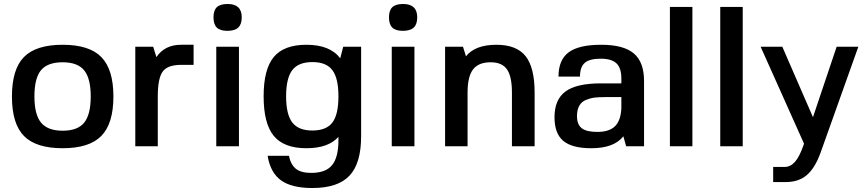

<svg xmlns="http://www.w3.org/2000/svg" viewBox="-20 -735 4354 965"><path d="M100.5 -448.5Q161 -510 295 -510Q429 -510 489.5 -448Q550 -386 550 -250Q550 -114 489.5 -52Q429 10 295 10Q161 10 100.5 -51.5Q40 -113 40 -250Q40 -387 100.5 -448.5ZM153 -250Q153 -159 186.5 -118.5Q220 -78 295 -78Q370 -78 403 -118.5Q436 -159 436 -250Q436 -341 403 -381.5Q370 -422 295 -422Q219 -422 186 -382Q153 -342 153 -250Z M773 -250V0H660V-500H750L766 -448Q808 -510 890 -510H953V-409H890Q822 -409 797.5 -375Q773 -341 773 -250Z M1181 0H1067V-500H1181ZM1124 -715Q1195 -715 1195 -648Q1195 -613 1177.5 -596.5Q1160 -580 1123 -580Q1086 -580 1069.5 -596.5Q1053 -613 1053 -648Q1053 -683 1070 -699Q1087 -715 1124 -715Z M1520 10Q1407 10 1356 -52Q1305 -114 1305 -251Q1305 -387 1356 -448.5Q1407 -510 1520 -510Q1639 -510 1690 -442L1705 -500H1795V-50Q1795 86 1736.5 148Q1678 210 1550 210Q1446 210 1392.5 171.5Q1339 133 1325 48H1432Q1442 94 1468 114Q1494 134 1544 134Q1617 134 1649 95Q1681 56 1681 -31V-47Q1630 10 1520 10ZM1681 -251Q1681 -342 1650.5 -382.5Q1620 -423 1550 -423Q1480 -423 1449 -382.5Q1418 -342 1418 -251Q1418 -160 1449 -119.5Q1480 -79 1550 -79Q1620 -79 1650.5 -119Q1681 -159 1681 -251Z M2063 0H1949V-500H2063ZM2006 -715Q2077 -715 2077 -648Q2077 -613 2059.5 -596.5Q2042 -580 2005 -580Q1968 -580 1951.5 -596.5Q1935 -613 1935 -648Q1935 -683 1952 -699Q1969 -715 2006 -715Z M2322 -452Q2368 -510 2475 -510Q2576 -510 2621.5 -453Q2667 -396 2667 -270V0H2553V-270Q2553 -351 2528 -386.5Q2503 -422 2446 -422Q2385 -422 2357.5 -386Q2330 -350 2330 -270V0H2217V-500H2307Z M3113 -50Q3066 10 2952 10Q2855 10 2811 -27Q2767 -64 2767 -146Q2767 -235 2822.5 -275.5Q2878 -316 3000 -316H3103V-340Q3103 -393 3078.5 -416.5Q3054 -440 2999 -440Q2943 -440 2919 -419Q2895 -398 2895 -350H2787Q2787 -434 2838 -472Q2889 -510 3002 -510Q3114 -510 3165.5 -466.5Q3217 -423 3217 -328V0H3127ZM3103 -247H3022Q2990 -247 2969 -244.5Q2948 -242 2925.5 -233Q2903 -224 2891.5 -203.5Q2880 -183 2880 -152Q2880 -109 2904 -90.5Q2928 -72 2982 -72Q3042 -72 3071 -100.5Q3100 -129 3103 -191Z M3347 0V-700H3460V0Z M3600 0V-700H3713V0Z M4018 -4 4021 -13 3803 -500H3912L4066 -146L4185 -500H4294L4104 33Q4076 110 4035 145Q3994 180 3930 180H3866V104H3924Q3953 104 3975.5 78.5Q3998 53 4018 -4Z"/></svg>

Font: Fivo Sans Med
Style: Regular
Weight: 450
Designer: Alexander Slobzheninov
Foundry: Alexander Slobzheninov
Version: 1.0